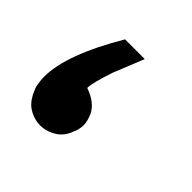

<svg xmlns="http://www.w3.org/2000/svg" viewBox="-73 -250 307 307"><g transform="rotate(45 80.5 -96.5)"><path d="M6.3 -29.8Q3.9 -34.2 2.4 -39.1Q0 -50.3 0 -60.1Q0 -109.9 49.3 -193.4H93.8L93.3 -191.9L73.2 -142.1Q61.5 -107.4 61.5 -95.7Q85.9 -87.4 94.7 -69.8Q99.6 -58.1 99.6 -49.8Q99.6 -39.6 95.2 -30.8Q94.2 -27.3 92.3 -23.9Q85.9 -12.2 74.2 -6.1Q62.5 0 50.8 0Q38.6 0 27.1 -6.1Q15.6 -12.2 9.3 -23.9Q7.3 -26.9 6.3 -29.8Z"/></g></svg>

Font: Gasq
Style: Regular
Weight: 400
Designer: Husham Jawad
Version: Version 1.00;December 29, 2020;FontCreator 13.0.0.2683 32-bi